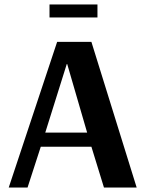

<svg xmlns="http://www.w3.org/2000/svg" viewBox="-20 -837 648 857"><path d="M201 -759V-817H415V-759ZM19 0 235 -650H388L590 0H444L388 -182H162L103 0ZM182 -245H369L280 -551H278Z"/></svg>

Font: Arsenal SC
Style: Bold
Weight: 700
Designer: Andrij Shevchenko
Foundry: Stairsfor
Version: Version 2.001; ttfautohint (v1.8.4.7-5d5b)